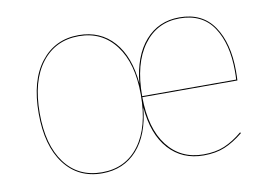

<svg xmlns="http://www.w3.org/2000/svg" viewBox="-63 -626 1047 734"><g transform="rotate(-10 461.0 -259.0)"><path d="M849 -251H480Q481 -129 533 -62Q585 5 673 5Q720 5 754.5 -9.5Q789 -24 825 -54L827 -50Q790 -20 755 -5.5Q720 9 673 9Q590 9 538 -48.5Q486 -106 477 -212Q467 -107 415 -49Q363 9 279 9Q186 9 132.5 -62Q79 -133 79 -258Q79 -386 134 -456.5Q189 -527 281 -527Q365 -527 417 -468.5Q469 -410 478 -304Q488 -410 539.5 -468.5Q591 -527 672 -527Q761 -527 805.5 -461.5Q850 -396 850 -288Q850 -265 849 -251ZM476 -262Q476 -384 423.5 -453.5Q371 -523 281 -523Q190 -523 136.5 -453.5Q83 -384 83 -258Q83 -135 135 -65Q187 5 279 5Q371 5 423.5 -65.5Q476 -136 476 -262ZM846 -288Q846 -394 803 -458.5Q760 -523 672 -523Q584 -523 532 -452Q480 -381 480 -255H845Q846 -268 846 -288Z"/></g></svg>

Font: FiraGO Four
Style: Regular
Weight: 100
Designer: bBox Type
Foundry: bBox Type GmbH
Version: Version 1.001